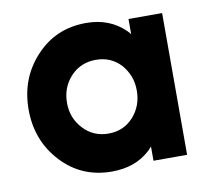

<svg xmlns="http://www.w3.org/2000/svg" viewBox="-64 -584 732 667"><g transform="rotate(-10 302.0 -250.0)"><path d="M427.7 -500V-446.3Q425 -449.7 422.2 -453.3Q419.3 -457 415.7 -460Q362 -512 279.7 -512Q172.7 -512 102.3 -436Q31.3 -360 31.3 -250Q31.3 -140.3 102.3 -64Q172.7 12 279.7 12Q362.7 12 415 -36.7Q418.7 -39.7 421.5 -43.3Q424.3 -47 427.7 -50.3V0H546.3V-500ZM291 -380Q344 -380 378.7 -342.7Q395.3 -323.7 404.2 -300.8Q413 -278 413 -250Q413 -223 404.2 -199.7Q395.3 -176.3 378.7 -158Q344 -120 291 -120Q237.3 -120 202.3 -158Q166.7 -195.7 166.7 -250Q166.7 -304.7 202.3 -342.7Q237.3 -380 291 -380Z"/></g></svg>

Font: Unageo Variable
Style: Regular
Weight: 300
Designer: Richard Sepsi
Foundry: Richard Sepsi
Version: Version 2.200